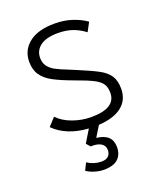

<svg xmlns="http://www.w3.org/2000/svg" viewBox="-132 -581 741 877"><g transform="rotate(-20 238.5 -142.5)"><path d="M270 9 238 61Q313 69 313 132Q313 169 290.5 189.5Q268 210 222 210Q202 210 179.5 203.5Q157 197 139 185L156 150Q188 171 225 171Q246 171 257.5 160.5Q269 150 269 131Q269 109 250.5 98Q232 87 201 89L184 70L221 9Q115 2 55 -58L90 -96Q116 -68 160 -52Q204 -36 250 -36Q369 -36 369 -111Q369 -137 358.5 -153.5Q348 -170 320.5 -184.5Q293 -199 234 -220Q174 -242 139.5 -260.5Q105 -279 87 -305Q69 -331 69 -370Q69 -426 112.5 -460.5Q156 -495 237 -495Q285 -495 324 -481.5Q363 -468 389 -449L366 -406Q337 -428 306 -438.5Q275 -449 236 -449Q180 -449 151 -427.5Q122 -406 122 -370Q122 -345 134.5 -328.5Q147 -312 167.5 -301Q188 -290 229 -274L258 -262Q325 -234 357.5 -216.5Q390 -199 406 -175Q422 -151 422 -112Q422 -57 382.5 -26Q343 5 270 9Z"/></g></svg>

Font: Niramit ExtraLight
Style: Regular
Weight: 200
Designer: Katatrad Aksorn Co.,Ltd.
Foundry: Cadson Demak Co.,Ltd.
Version: Version 1.000; ttfautohint (v1.6)